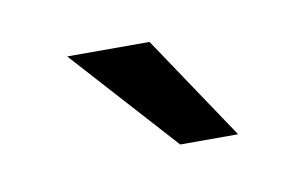

<svg xmlns="http://www.w3.org/2000/svg" viewBox="-30 -890 284 186"><g transform="rotate(-10 111.5 -796.5)"><path d="M43 -848H124L193 -745H136Z"/></g></svg>

Font: TypoPRO Bebas Neue
Style: Regular
Weight: 400
Designer: Ryoichi Tsunekawa
Foundry: Ryoichi Tsunekawa
Version: Version 001.003